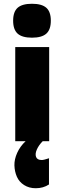

<svg xmlns="http://www.w3.org/2000/svg" viewBox="-20 -750 340 1020"><path d="M242.2 89.8Q241.2 89.8 240.2 90.8V230Q210 250 169.9 250Q134.8 250 108.2 233.2Q81.5 216.3 69.6 188.7Q57.6 161.1 56.6 128.9Q55.7 96.7 71.3 62Q86.9 27.3 116.2 0H61V-500H241.2V0H207Q186 21 175.8 44.2Q165.5 67.4 171.6 83.7Q177.7 100.1 202.1 100.1Q212.4 100.1 240.2 90.8V89.8ZM73.7 -708.7Q97.7 -730 149.9 -730Q202.1 -730 226.1 -708.7Q250 -687.5 250 -640.1Q250 -592.8 226.1 -571.3Q202.1 -549.8 149.9 -549.8Q97.7 -549.8 73.7 -571.3Q49.8 -592.8 49.8 -640.1Q49.8 -687.5 73.7 -708.7Z"/></svg>

Font: Fivo Sans Heavy
Style: Regular
Weight: 900
Designer: Alexander Slobzheninov
Foundry: Alexander Slobzheninov
Version: 1.0